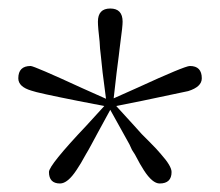

<svg xmlns="http://www.w3.org/2000/svg" viewBox="-20 -829 516 451"><path d="M268 -778Q268 -767 263 -731L261 -715L259 -698Q256 -676 254 -659L247 -598L303 -623Q414 -674 426 -674Q454 -674 454 -645Q454 -625 422 -615Q414 -613 313 -592L253 -580L295 -534Q303 -525 313 -514L322 -505L330 -497Q350 -477 358 -467Q383 -439 383 -425Q383 -398 355 -398Q338 -398 318 -429Q310 -441 297 -466L290 -477L284 -490Q275 -506 269 -517L239 -571L209 -516L202 -503L195 -490Q187 -475 182 -467Q169 -443 160 -430Q139 -398 121 -398Q95 -398 95 -425Q95 -441 183 -534L225 -580L163 -592Q67 -611 54 -616Q23 -625 23 -645Q23 -674 52 -674Q60 -674 173 -622L229 -597L221 -659Q219 -676 217 -697L215 -715L214 -731Q210 -765 210 -778Q210 -809 239 -809Q268 -809 268 -778Z"/></svg>

Font: Source Han Serif SC ExtraLight
Style: Regular
Weight: 250
Designer: Ryoko NISHIZUKA  (kana & ideographs); Frank Grießhammer (Latin, Greek & Cyrillic); Wenlong ZHANG  (bopomofo); Sandoll Co
Foundry: Adobe Systems Incorporated
Version: Version 1.001 October 20, 2017